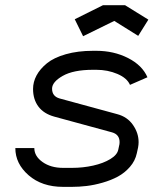

<svg xmlns="http://www.w3.org/2000/svg" viewBox="-20 -708 640 740"><path d="M107.4 -365.2Q107.4 -392.1 120.8 -417.2Q134.3 -442.4 160.9 -464.1Q187.5 -485.8 233.6 -499Q279.8 -512.2 338.9 -512.2H351.1Q418.5 -512.2 473.4 -484.4Q528.3 -456.5 548.3 -410.2L481 -380.9Q469.7 -407.2 432.4 -423.1Q395 -439 351.1 -439H338.9Q262.7 -439 221.7 -415.5Q180.7 -392.1 180.7 -366.2Q180.7 -336.9 209.5 -328.6L431.6 -268.1Q470.7 -257.8 492.4 -226.6Q514.2 -195.3 514.2 -160.2Q514.2 -150.9 512.2 -139.6L507.3 -117.2Q501 -87.9 480.7 -64.7Q460.4 -41.5 434.1 -27.3Q407.7 -13.2 375.2 -3.9Q342.8 5.4 313.7 8.8Q284.7 12.2 257.3 12.2H223.1Q141.6 12.2 90.3 -32.5Q39.1 -77.1 39.1 -137.2H112.3Q112.3 -106 144 -83.5Q175.8 -61 223.1 -61H257.3Q299.8 -61 339.1 -69.8Q378.4 -78.6 405.3 -95Q432.1 -111.3 436 -131.8L439 -146Q440.9 -151.9 440.9 -160.2Q440.9 -189.5 412.1 -197.8L189.9 -258.3Q148.9 -269.5 128.2 -297.1Q107.4 -324.7 107.4 -365.2ZM461.9 -688 551.8 -632.3 512.7 -569.8 420.4 -627.4 300.3 -568.4 268.1 -633.8 377 -688Z"/></svg>

Font: Anka/Coder
Style: Italic
Weight: 400
Italic angle: -12°
Monospace: yes
Version: Version 001.100